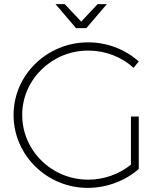

<svg xmlns="http://www.w3.org/2000/svg" viewBox="-20 -910 798 934"><path d="M400 -773 500 -890H455L375 -805L295 -890H250L350 -773ZM617 -109C560 -63 486 -36 409 -36C232 -36 88 -177 88 -351C88 -523 232 -664 409 -664C493 -664 572 -633 630 -580L655 -611C590 -669 503 -704 409 -704C209 -704 46 -546 46 -351C46 -155 208 4 407 4C500 4 590 -31 655 -88V-343H617Z"/></svg>

Font: Montserrat arm ExtraLight
Style: Regular
Weight: 275
Designer: Julieta Ulanovsky
Foundry: Julieta Ulanovsky
Version: Version 6.000;PS 006.000;hotconv 1.0.88;makeotf.lib2.5.64775